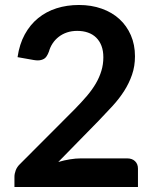

<svg xmlns="http://www.w3.org/2000/svg" viewBox="-20 -751 620 771"><path d="M490.5 -115Q510.5 -115 522.2 -103.8Q534 -92.5 534 -74V0H38V-41Q38 -53.5 43.2 -67.2Q48.5 -81 60 -92L279.5 -312Q307 -340 328.8 -365.5Q350.5 -391 365 -416Q379.5 -441 387.2 -466.8Q395 -492.5 395 -521Q395 -547 387.5 -566.8Q380 -586.5 366.2 -600Q352.5 -613.5 333.2 -620.2Q314 -627 290 -627Q268 -627 249.2 -620.8Q230.5 -614.5 216 -603.2Q201.5 -592 191.5 -577Q181.5 -562 176.5 -544Q168 -521 156.8 -514.8Q145.5 -508.5 132 -508.5Q124.5 -508.5 115.5 -510L50.5 -521.5Q58 -573.5 79.5 -612.8Q101 -652 133.2 -678.2Q165.5 -704.5 207.2 -717.8Q249 -731 297 -731Q347 -731 388.5 -716.2Q430 -701.5 459.5 -674.5Q489 -647.5 505.5 -609.5Q522 -571.5 522 -525Q522 -485 510.2 -451Q498.5 -417 478.8 -386Q459 -355 432.5 -326Q406 -297 377 -267L214 -100.5Q237.5 -107.5 260.8 -111.2Q284 -115 305 -115Z"/></svg>

Font: Lato
Style: Bold
Weight: 700
Designer: Lukasz Dziedzic with Adam Twardoch and Botio Nikoltchev
Foundry: tyPoland Lukasz Dziedzic
Version: Version 2.010; 2014-09-01; http://www.latofonts.com/; ttfaut